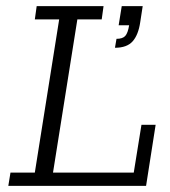

<svg xmlns="http://www.w3.org/2000/svg" viewBox="-20 -603 553 623"><path d="M7 0 14 -43H93L172 -540H93L99 -583H316L310 -540H231L152 -43H414L439 -198H485L454 0ZM353 -448 358 -477Q378 -477 386.5 -486.5Q395 -496 399 -521H365L375 -583H443L435 -531Q429 -490 410.5 -469Q392 -448 353 -448Z"/></svg>

Font: Rokkitt SemiBold Light
Style: Italic
Weight: 300
Italic angle: -9°
Version: Version 3.103